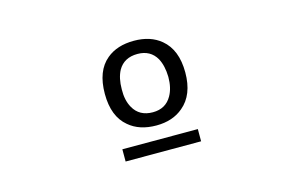

<svg xmlns="http://www.w3.org/2000/svg" viewBox="-64 -883 1127 727"><g transform="rotate(-15 500.0 -519.0)"><path d="M350.6 -350.6V-302.7H646.5V-350.6ZM656.2 -570.3Q656.2 -659.2 604.5 -702.1Q563.5 -736.3 499 -736.3Q432.6 -736.3 391.6 -702.1Q340.8 -660.2 340.8 -570.3Q340.8 -481.4 391.6 -439.5Q432.6 -404.3 499 -404.3Q563.5 -404.3 604.5 -439.5Q656.2 -482.4 656.2 -570.3ZM589.8 -570.3Q589.8 -527.3 573.2 -498Q549.8 -456.1 499 -456.1Q446.3 -456.1 422.9 -498Q406.2 -527.3 407.2 -570.3Q407.2 -614.3 422.9 -643.6Q446.3 -684.6 499 -684.6Q549.8 -684.6 573.2 -643.6Q588.9 -614.3 589.8 -570.3Z"/></g></svg>

Font: DotumChe
Style: Regular
Weight: 400
Monospace: yes
Version: Version 2.21